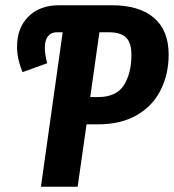

<svg xmlns="http://www.w3.org/2000/svg" viewBox="-20 -712 663 732"><path d="M623 -504Q623 -430 593 -369.5Q563 -309 502.5 -273.5Q442 -238 353 -238H310L276 0H136L219 -589H197Q175 -589 163 -574Q151 -559 151 -530Q151 -503 160 -471L66 -437Q45 -487 45 -534Q45 -606 88.5 -649Q132 -692 205 -692H406Q511 -692 567 -644Q623 -596 623 -504ZM481 -503Q481 -549 460.5 -569Q440 -589 395 -589H359L324 -342H354Q424 -342 452.5 -387.5Q481 -433 481 -503Z"/></svg>

Font: Fira Sans Compressed SemiBold
Style: Italic
Weight: 600
Width: 1
Italic angle: -8°
Designer: bBox Type GmbH & Carrois Corporate GbR & Edenspiekermann AG
Foundry: bBox Type GmbH & Carrois Corporate GbR & Edenspiekermann AG
Version: Version 4.301